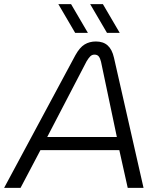

<svg xmlns="http://www.w3.org/2000/svg" viewBox="-57 -915 762 935"><path d="M-37 0 310 -646Q331 -684 355 -698.5Q379 -713 410 -713Q446 -713 467.5 -693.5Q489 -674 498 -634L642 0H565L524 -184H140L43 0ZM173 -248H512L435 -614Q431 -631 424 -640Q417 -649 403 -649Q391 -649 382.5 -640.5Q374 -632 365 -617ZM464 -755 382 -895H444L526 -755ZM309 -755 227 -895H289L371 -755Z"/></svg>

Font: MuseoModerno Light
Style: Italic
Weight: 300
Italic angle: -9°
Designer: Pablo Cosgaya, Héctor Gatti, Marcela Romero, and the Authors of The MuseoModerno Project.
Foundry: Omnibus-Type Team
Version: Version 1.003